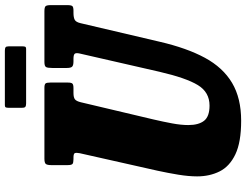

<svg xmlns="http://www.w3.org/2000/svg" viewBox="-126 -818 963 750"><g transform="rotate(-90 355.0 -442.5)"><path d="M331 -607.5 264 -324.5Q255 -286 248.5 -251Q242 -216 242 -188Q242 -147.5 258.8 -126.2Q275.5 -105 318 -105Q370.5 -105 398.2 -150.8Q426 -196.5 450 -300L521.5 -612.5Q524.5 -626 520.8 -631.2Q517 -636.5 500.5 -636.5H491Q475 -636.5 470 -641.8Q465 -647 465 -662.5V-719.5Q465 -736 468.2 -743Q471.5 -750 488 -750H686.5Q702 -750 706.2 -745.5Q710.5 -741 710.5 -725V-661Q710.5 -645 706.5 -640.8Q702.5 -636.5 688.5 -636.5H681Q662 -636.5 653 -631.5Q644 -626.5 640 -609L567.5 -300Q543 -194 504.8 -123.2Q466.5 -52.5 406.8 -17Q347 18.5 259 18.5Q175 18.5 127.8 -4Q80.5 -26.5 61 -65.5Q41.5 -104.5 41.5 -153.5Q41.5 -186.5 48.2 -227.5Q55 -268.5 63.5 -307.5L132 -612Q134.5 -625 132.5 -630.8Q130.5 -636.5 115 -636.5H109Q95 -636.5 90.2 -640.2Q85.5 -644 85.5 -660.5V-722.5Q85.5 -739 90 -744.5Q94.5 -750 110.5 -750H387.5Q401 -750 404.5 -745.5Q408 -741 408 -727V-658.5Q408 -645 404 -640.8Q400 -636.5 386 -636.5H367.5Q349.5 -636.5 342.2 -630.5Q335 -624.5 331 -607.5ZM309.5 -837.5V-891Q309.5 -898 311.2 -901.2Q313 -904.5 319.5 -904.5H532.5Q542 -904.5 545.8 -901.8Q549.5 -899 549.5 -889V-836.5Q549.5 -829 548 -825.2Q546.5 -821.5 538.5 -821.5H327Q317.5 -821.5 313.5 -824.2Q309.5 -827 309.5 -837.5Z"/></g></svg>

Font: Besley* Condensed Heavy
Style: Italic
Weight: 800
Width: 3
Italic angle: -13°
Designer: Owen Earl
Foundry: indestructible type*
Version: Version 3.000; ttfautohint (v1.8.3)